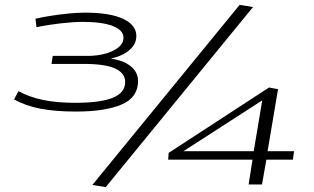

<svg xmlns="http://www.w3.org/2000/svg" viewBox="-20 -759 1290 790"><path d="M38 -350 56 -384Q99 -360 156 -348Q213 -336 290 -336Q392 -336 443.5 -356.5Q495 -377 495 -422Q495 -458 454 -477Q413 -496 325 -496H192L197 -529H340Q381 -529 414.5 -538.5Q448 -548 468 -564.5Q488 -581 488 -604Q488 -635 444 -652Q400 -669 321 -669Q283 -669 230 -663Q177 -657 130 -647L126 -682Q156 -689 192 -694.5Q228 -700 264 -703.5Q300 -707 330 -707Q432 -707 486.5 -681.5Q541 -656 541 -611Q541 -577 512 -552.5Q483 -528 436 -518Q490 -510 519 -485.5Q548 -461 548 -426Q548 -358 480.5 -329Q413 -300 292 -300Q209 -300 147.5 -311.5Q86 -323 38 -350ZM415 11 360 2 966 -739 1021 -730ZM672 -102 674 -130 1087 -399 1124 -392 1081 -137H1190L1185 -102H1076L1058 0H1003L1019 -102ZM735 -137H1024L1059 -346Z"/></svg>

Font: Georama ExtraExtended Light
Style: Italic
Weight: 300
Width: 8
Italic angle: -9°
Designer: Jean-Baptiste Levee
Foundry: Production Type
Version: Version 1.000